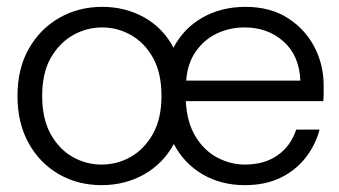

<svg xmlns="http://www.w3.org/2000/svg" viewBox="-20 -528 989 560"><path d="M276 12Q207 12 151.5 -20Q96 -52 63.5 -110.5Q31 -169 31 -248Q31 -328 64 -386Q97 -444 153 -476Q209 -508 278 -508Q346 -508 401 -477Q456 -446 486 -389Q516 -446 571 -477Q626 -508 696 -508Q768 -508 819 -475.5Q870 -443 897 -391Q924 -339 924 -279Q924 -269 924 -258Q924 -247 923 -233H522Q525 -171 550.5 -129.5Q576 -88 614.5 -68Q653 -48 694 -48Q751 -48 789.5 -75Q828 -102 844 -150H912Q900 -104 870.5 -67Q841 -30 797 -9Q753 12 694 12Q625 12 571 -19.5Q517 -51 487 -108Q456 -51 400.5 -19.5Q345 12 276 12ZM276 -48Q322 -48 361.5 -70.5Q401 -93 426 -137.5Q451 -182 451 -248Q451 -315 426.5 -359Q402 -403 362.5 -425.5Q323 -448 278 -448Q233 -448 193 -425.5Q153 -403 128 -359Q103 -315 103 -248Q103 -182 127.5 -137.5Q152 -93 191.5 -70.5Q231 -48 276 -48ZM523 -293H856Q853 -366 807 -407Q761 -448 693 -448Q650 -448 613 -430.5Q576 -413 551.5 -378.5Q527 -344 523 -293Z"/></svg>

Font: DM Sans 36pt Light
Style: Regular
Weight: 300
Designer: Colophon Foundry, Jonny Pinhorn
Foundry: Colophon Foundry
Version: Version 4.004;gftools[0.9.30]